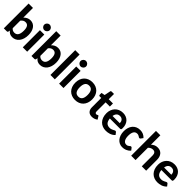

<svg xmlns="http://www.w3.org/2000/svg" viewBox="401 -2268 3842 3842"><g transform="rotate(45 2322.0 -347.5)"><path d="M60.5 0V-701.7H184.6V-427.7Q212.9 -457 247.6 -474.9Q282.2 -492.7 325.7 -492.7Q367.2 -492.7 400.4 -476.1Q433.6 -459.5 457 -428.5Q480.5 -397.5 493.2 -353.5Q505.9 -309.6 505.9 -254.9Q505.9 -195.8 491.2 -147.5Q476.6 -99.1 449.7 -64.7Q422.9 -30.3 385.5 -11.5Q348.1 7.3 302.2 7.3Q279.8 7.3 262 2.9Q244.1 -1.5 229 -9.5Q213.9 -17.6 201.4 -29.1Q189 -40.5 177.2 -54.7L171.9 -23.4Q169.4 -10.3 162.1 -5.1Q154.8 0 143.1 0ZM282.7 -396Q251.5 -396 228.5 -382.1Q205.6 -368.2 184.6 -341.8V-127.9Q203.1 -105 224.6 -95.7Q246.1 -86.4 270.5 -86.4Q294.9 -86.4 314.9 -95.5Q335 -104.5 348.9 -124.3Q362.8 -144 370.4 -175Q377.9 -206.1 377.9 -250Q377.9 -289.1 371.6 -316.7Q365.2 -344.2 353.3 -361.8Q341.3 -379.4 323.5 -387.7Q305.7 -396 282.7 -396Z M580.6 0ZM721.7 -484.9V0H597.7V-484.9ZM736.8 -624Q736.8 -607.9 730.5 -594Q724.1 -580.1 713.4 -569.6Q702.6 -559.1 688 -553Q673.3 -546.9 657.2 -546.9Q641.6 -546.9 627.7 -553Q613.8 -559.1 603.3 -569.6Q592.8 -580.1 586.7 -594Q580.6 -607.9 580.6 -624Q580.6 -640.1 586.7 -654.3Q592.8 -668.5 603.3 -679Q613.8 -689.5 627.7 -695.6Q641.6 -701.7 657.2 -701.7Q673.3 -701.7 688 -695.6Q702.6 -689.5 713.4 -679Q724.1 -668.5 730.5 -654.3Q736.8 -640.1 736.8 -624Z M842.8 0V-701.7H966.8V-427.7Q995.1 -457 1029.8 -474.9Q1064.5 -492.7 1107.9 -492.7Q1149.4 -492.7 1182.6 -476.1Q1215.8 -459.5 1239.3 -428.5Q1262.7 -397.5 1275.4 -353.5Q1288.1 -309.6 1288.1 -254.9Q1288.1 -195.8 1273.4 -147.5Q1258.8 -99.1 1231.9 -64.7Q1205.1 -30.3 1167.7 -11.5Q1130.4 7.3 1084.5 7.3Q1062 7.3 1044.2 2.9Q1026.4 -1.5 1011.2 -9.5Q996.1 -17.6 983.6 -29.1Q971.2 -40.5 959.5 -54.7L954.1 -23.4Q951.7 -10.3 944.3 -5.1Q937 0 925.3 0ZM1064.9 -396Q1033.7 -396 1010.7 -382.1Q987.8 -368.2 966.8 -341.8V-127.9Q985.4 -105 1006.8 -95.7Q1028.3 -86.4 1052.7 -86.4Q1077.1 -86.4 1097.2 -95.5Q1117.2 -104.5 1131.1 -124.3Q1145 -144 1152.6 -175Q1160.2 -206.1 1160.2 -250Q1160.2 -289.1 1153.8 -316.7Q1147.5 -344.2 1135.5 -361.8Q1123.5 -379.4 1105.7 -387.7Q1087.9 -396 1064.9 -396Z M1503.9 -701.7V0H1379.9V-701.7Z M1608.4 0ZM1749.5 -484.9V0H1625.5V-484.9ZM1764.6 -624Q1764.6 -607.9 1758.3 -594Q1752 -580.1 1741.2 -569.6Q1730.5 -559.1 1715.8 -553Q1701.2 -546.9 1685.1 -546.9Q1669.4 -546.9 1655.5 -553Q1641.6 -559.1 1631.1 -569.6Q1620.6 -580.1 1614.5 -594Q1608.4 -607.9 1608.4 -624Q1608.4 -640.1 1614.5 -654.3Q1620.6 -668.5 1631.1 -679Q1641.6 -689.5 1655.5 -695.6Q1669.4 -701.7 1685.1 -701.7Q1701.2 -701.7 1715.8 -695.6Q1730.5 -689.5 1741.2 -679Q1752 -668.5 1758.3 -654.3Q1764.6 -640.1 1764.6 -624Z M2079.6 -492.7Q2132.8 -492.7 2176.8 -475.3Q2220.7 -458 2252 -425.5Q2283.2 -393.1 2300.3 -346.9Q2317.4 -300.8 2317.4 -243.7Q2317.4 -185.5 2300.3 -139.2Q2283.2 -92.8 2252 -60.3Q2220.7 -27.8 2176.8 -10.3Q2132.8 7.3 2079.6 7.3Q2025.9 7.3 1981.7 -10.3Q1937.5 -27.8 1906 -60.3Q1874.5 -92.8 1857.4 -139.2Q1840.3 -185.5 1840.3 -243.7Q1840.3 -300.8 1857.4 -346.9Q1874.5 -393.1 1906 -425.5Q1937.5 -458 1981.7 -475.3Q2025.9 -492.7 2079.6 -492.7ZM2079.6 -87.4Q2135.7 -87.4 2162.6 -126.7Q2189.5 -166 2189.5 -242.7Q2189.5 -319.3 2162.6 -358.6Q2135.7 -397.9 2079.6 -397.9Q2022.5 -397.9 1995.4 -358.6Q1968.3 -319.3 1968.3 -242.7Q1968.3 -166 1995.4 -126.7Q2022.5 -87.4 2079.6 -87.4Z M2554.7 7.3Q2491.7 7.3 2458 -29.1Q2424.3 -65.4 2424.3 -128.9V-393.6H2380.4Q2370.6 -393.6 2363.8 -400.1Q2356.9 -406.7 2356.9 -419.4V-468.8L2430.7 -482.9L2456.5 -610.8Q2460.9 -630.9 2483.9 -630.9H2548.3V-481.4H2668V-393.6H2548.3V-137.2Q2548.3 -115.7 2557.6 -103.8Q2566.9 -91.8 2584 -91.8Q2593.3 -91.8 2599.4 -94Q2605.5 -96.2 2609.9 -99.1Q2614.3 -102.1 2617.9 -104.2Q2621.6 -106.4 2626 -106.4Q2631.3 -106.4 2634.8 -103.8Q2638.2 -101.1 2642.1 -95.2L2679.7 -35.2Q2654.3 -14.2 2621.8 -3.4Q2589.4 7.3 2554.7 7.3Z M2945.3 -492.7Q2991.2 -492.7 3029.8 -477.8Q3068.4 -462.9 3096.2 -434.8Q3124 -406.7 3139.6 -365.7Q3155.3 -324.7 3155.3 -272Q3155.3 -257.8 3153.8 -248.8Q3152.3 -239.7 3149.2 -234.4Q3146 -229 3140.4 -226.8Q3134.8 -224.6 3126.5 -224.6H2836.4Q2839.4 -189.5 2849.1 -163.6Q2858.9 -137.7 2875 -121.1Q2891.1 -104.5 2913.1 -96.4Q2935.1 -88.4 2961.9 -88.4Q2988.8 -88.4 3008.5 -95Q3028.3 -101.6 3043.2 -109.1Q3058.1 -116.7 3069.8 -123.3Q3081.5 -129.9 3092.8 -129.9Q3106.4 -129.9 3115.2 -118.7L3150.9 -72.8Q3130.9 -49.3 3106.4 -33.9Q3082 -18.6 3055.9 -9.5Q3029.8 -0.5 3002.9 3.4Q2976.1 7.3 2951.2 7.3Q2900.9 7.3 2857.4 -9.3Q2814 -25.9 2781.7 -58.8Q2749.5 -91.8 2731.2 -140.4Q2712.9 -189 2712.9 -252.9Q2712.9 -302.2 2729 -345.9Q2745.1 -389.6 2775.1 -422.1Q2805.2 -454.6 2848.1 -473.6Q2891.1 -492.7 2945.3 -492.7ZM2947.8 -404.3Q2900.4 -404.3 2873.5 -376.7Q2846.7 -349.1 2838.9 -298.8H3043.9Q3043.9 -319.8 3038.3 -338.9Q3032.7 -357.9 3020.8 -372.6Q3008.8 -387.2 2990.7 -395.8Q2972.7 -404.3 2947.8 -404.3Z M3557.1 -378.9Q3551.8 -372.1 3546.4 -367.9Q3541 -363.8 3531.2 -363.8Q3522 -363.8 3514.2 -369.1Q3506.3 -374.5 3496.3 -381.1Q3486.3 -387.7 3472.9 -393.1Q3459.5 -398.4 3439 -398.4Q3413.6 -398.4 3394.8 -387.7Q3376 -377 3363.8 -356.9Q3351.6 -336.9 3345.5 -308.1Q3339.4 -279.3 3339.4 -243.7Q3339.4 -168 3365.2 -127.2Q3391.1 -86.4 3436.5 -86.4Q3460.4 -86.4 3474.6 -93.3Q3488.8 -100.1 3498.5 -108.2Q3508.3 -116.2 3516.4 -123Q3524.4 -129.9 3535.6 -129.9Q3549.8 -129.9 3557.6 -118.7L3593.8 -72.8Q3574.2 -49.3 3552.2 -33.9Q3530.3 -18.6 3507.1 -9.3Q3483.9 0 3460.2 3.7Q3436.5 7.3 3413.6 7.3Q3372.6 7.3 3336.2 -9.5Q3299.8 -26.4 3272.2 -58.6Q3244.6 -90.8 3228.5 -137.5Q3212.4 -184.1 3212.4 -243.7Q3212.4 -296.9 3226.6 -342.3Q3240.7 -387.7 3268.3 -421.1Q3295.9 -454.6 3336.7 -473.6Q3377.4 -492.7 3431.2 -492.7Q3481.9 -492.7 3520.5 -474.9Q3559.1 -457 3589.8 -423.3Z M3665 0V-701.7H3789.1V-436Q3816.9 -461.4 3849.4 -477.1Q3881.8 -492.7 3926.8 -492.7Q3966.3 -492.7 3996.6 -479Q4026.9 -465.3 4047.4 -440.9Q4067.9 -416.5 4078.4 -382.6Q4088.9 -348.6 4088.9 -308.6V0H3964.8V-308.6Q3964.8 -350.1 3945.8 -373Q3926.8 -396 3888.7 -396Q3860.4 -396 3835.7 -383.8Q3811 -371.6 3789.1 -349.6V0Z M4403.8 -492.7Q4449.7 -492.7 4488.3 -477.8Q4526.9 -462.9 4554.7 -434.8Q4582.5 -406.7 4598.1 -365.7Q4613.8 -324.7 4613.8 -272Q4613.8 -257.8 4612.3 -248.8Q4610.8 -239.7 4607.7 -234.4Q4604.5 -229 4598.9 -226.8Q4593.3 -224.6 4585 -224.6H4294.9Q4297.9 -189.5 4307.6 -163.6Q4317.4 -137.7 4333.5 -121.1Q4349.6 -104.5 4371.6 -96.4Q4393.6 -88.4 4420.4 -88.4Q4447.3 -88.4 4467 -95Q4486.8 -101.6 4501.7 -109.1Q4516.6 -116.7 4528.3 -123.3Q4540 -129.9 4551.3 -129.9Q4564.9 -129.9 4573.7 -118.7L4609.4 -72.8Q4589.4 -49.3 4564.9 -33.9Q4540.5 -18.6 4514.4 -9.5Q4488.3 -0.5 4461.4 3.4Q4434.6 7.3 4409.7 7.3Q4359.4 7.3 4315.9 -9.3Q4272.5 -25.9 4240.2 -58.8Q4208 -91.8 4189.7 -140.4Q4171.4 -189 4171.4 -252.9Q4171.4 -302.2 4187.5 -345.9Q4203.6 -389.6 4233.6 -422.1Q4263.7 -454.6 4306.6 -473.6Q4349.6 -492.7 4403.8 -492.7ZM4406.2 -404.3Q4358.9 -404.3 4332 -376.7Q4305.2 -349.1 4297.4 -298.8H4502.4Q4502.4 -319.8 4496.8 -338.9Q4491.2 -357.9 4479.2 -372.6Q4467.3 -387.2 4449.2 -395.8Q4431.2 -404.3 4406.2 -404.3Z"/></g></svg>

Font: Carlito
Style: Bold
Weight: 700
Designer: Lukasz Dziedzic
Foundry: tyPoland Lukasz Dziedzic
Version: Version 1.104